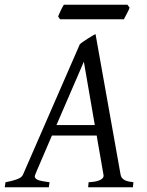

<svg xmlns="http://www.w3.org/2000/svg" viewBox="-37 -786 617 806"><path d="M200 -261 315 -527 361 -261ZM398 -49C398 -27 358 -22 335 -21L333 0H521L523 -21C496 -24 472 -30 469 -54L364 -643C357 -640 309 -611 298 -600L60 -54C55 -43 48 -33 -14 -21L-17 0H168L171 -21C136 -26 109 -29 109 -46C109 -50 110 -52 181 -217H369C369 -212 398 -53 398 -49ZM507 -754 498 -766H231C221 -751 207 -717 207 -717L215 -705H483C500 -739 502 -739 507 -754Z"/></svg>

Font: Temporarium
Style: Italic
Weight: 400
Italic angle: -7°
Version: Version 1.1